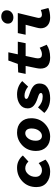

<svg xmlns="http://www.w3.org/2000/svg" viewBox="1093 -1895 814 3040"><g transform="rotate(-90 1500.0 -375.0)"><path d="M300 12Q196 12 127 -44.5Q58 -101 58 -206Q58 -341 147.5 -426.5Q237 -512 364 -512Q427 -512 477.5 -485.5Q528 -459 558 -420L462 -332Q415 -382 354 -382Q302 -382 261 -334.5Q220 -287 220 -220Q220 -170 250 -144Q280 -118 324 -118Q356 -118 380.5 -130.5Q405 -143 438 -170L493 -62Q414 12 300 12Z M856 12Q752 12 691 -49Q630 -110 630 -212Q630 -344 717.5 -428Q805 -512 922 -512Q1026 -512 1087 -451Q1148 -390 1148 -288Q1148 -156 1060.5 -72Q973 12 856 12ZM868 -118Q915 -118 950.5 -165Q986 -212 986 -284Q986 -331 965.5 -356.5Q945 -382 910 -382Q863 -382 827.5 -335Q792 -288 792 -216Q792 -169 812.5 -143.5Q833 -118 868 -118Z M1464 12Q1324 12 1232 -80L1319 -180Q1394 -106 1490 -106Q1548 -106 1548 -134Q1548 -150 1531.5 -160.5Q1515 -171 1462 -188Q1384 -213 1344 -250.5Q1304 -288 1304 -344Q1304 -423 1368 -467.5Q1432 -512 1524 -512Q1652 -512 1736 -430L1649 -337Q1578 -394 1506 -394Q1454 -394 1454 -364Q1454 -350 1473 -339Q1492 -328 1552 -308Q1624 -283 1661 -248.5Q1698 -214 1698 -156Q1698 -73 1633 -30.5Q1568 12 1464 12Z M2110 12Q1934 12 1934 -142Q1934 -171 1942 -208L1976 -376H1850L1874 -494L2008 -500L2062 -650H2192L2160 -500H2360L2336 -376H2134L2100 -216Q2096 -198 2096 -180Q2096 -118 2160 -118Q2208 -118 2264 -154L2312 -43Q2232 12 2110 12Z M2740 12Q2663 12 2617.5 -28.5Q2572 -69 2572 -138Q2572 -163 2582 -200L2628 -376H2470L2496 -500H2814L2740 -194Q2736 -178 2736 -170Q2736 -118 2790 -118Q2817 -118 2862 -136L2894 -16Q2826 12 2740 12ZM2744 -570Q2703 -570 2674.5 -592.5Q2646 -615 2646 -657Q2646 -700 2678.5 -731Q2711 -762 2758 -762Q2802 -762 2829.5 -739.5Q2857 -717 2857 -675Q2857 -630 2824.5 -600Q2792 -570 2744 -570Z"/></g></svg>

Font: TypoPRO Source Code Pro
Style: Italic
Weight: 900
Italic angle: -11°
Monospace: yes
Designer: Paul D. Hunt, Teo Tuominen
Foundry: Adobe Systems Incorporated
Version: Version 1.030;PS 1.0;hotconv 1.0.84;makeotf.lib2.5.63406